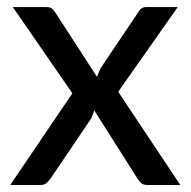

<svg xmlns="http://www.w3.org/2000/svg" viewBox="-20 -528 544 548"><path d="M494.6 0H400.4Q388.7 0 382.1 -6.3Q375.5 -12.7 371.6 -19.5L249 -212.9Q246.6 -205.6 244.1 -198.5Q241.7 -191.4 237.3 -185.5L125 -19.5Q120.1 -12.7 113.5 -6.3Q106.9 0 96.7 0H9.3L186.5 -261.7L16.6 -507.8H110.4Q122.1 -507.8 127.2 -504.4Q132.3 -501 136.7 -494.1L256.8 -308.6Q259.3 -315.9 262.5 -323.2Q265.6 -330.6 270.5 -338.4L374 -492.2Q382.8 -508.3 397.9 -507.8H487.3L317.4 -266.1Z"/></svg>

Font: fmg
Style: Regular
Weight: 500
Designer: Lukasz Dziedzic with Adam Twardoch and Botio Nikoltchev
Foundry: tyPoland Lukasz Dziedzic
Version: Version 2.015; 2015-08-06; http://www.latofonts.com/